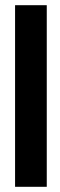

<svg xmlns="http://www.w3.org/2000/svg" viewBox="-20 -719 230 739"><path d="M38 -699H160V0H38Z"/></svg>

Font: Moniqa Black Display
Style: Regular
Weight: 900
Designer: Rajesh Rajput
Foundry: Rajesh Rajput
Version: Version 1.000